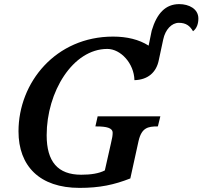

<svg xmlns="http://www.w3.org/2000/svg" viewBox="-20 -904 985 934"><path d="M367 10C465 10 535 -5 614 -36L654 -218C669 -283 700 -289 746 -289H748L760 -338H455L444 -289H449C498 -289 528 -282 528 -258C528 -246 526 -232 520 -208L490 -75C461 -60 422 -54 375 -54C261 -54 207 -118 207 -246C207 -457 334 -666 502 -666C567 -666 632 -596 634 -514C698 -516 741 -550 753 -614L774 -712C784 -760 815 -793 850 -793C885 -793 904 -778 919 -752C938 -766 945 -790 945 -814C945 -861 899 -884 852 -884C785 -884 743 -839 718 -755L703 -682C656 -712 597 -726 530 -726C251 -726 70 -503 70 -265C70 -97 172 10 367 10Z"/></svg>

Font: Noto Serif Semi
Style: Italic
Weight: 600
Italic angle: -12°
Designer: Monotype Design Team
Foundry: Monotype Imaging Inc.
Version: Version 1.901